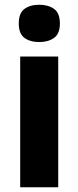

<svg xmlns="http://www.w3.org/2000/svg" viewBox="-20 -788 330 808"><path d="M145 -768Q183 -768 207.5 -750.5Q232 -733 232 -689Q232 -646 207.5 -628.5Q183 -611 145 -611Q107 -611 83 -628.5Q59 -646 59 -689Q59 -733 83 -750.5Q107 -768 145 -768ZM225 -550V0H65V-550Z"/></svg>

Font: Noto Sans Khmer UI SemiCondensed ExtraBold
Style: Regular
Weight: 800
Width: 4
Designer: Danh Hong and the Monotype Design Team
Foundry: Monotype Imaging Inc.
Version: Version 2.002; ttfautohint (v1.8.4.7-5d5b)